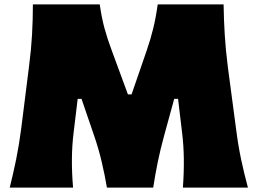

<svg xmlns="http://www.w3.org/2000/svg" viewBox="-20 -855 1174 875"><path d="M24.4 0Q40 -62.5 53.5 -128.2Q66.9 -193.8 76.7 -269.5L112.3 -552.7Q122.1 -627.9 126 -696.5Q129.9 -765.1 129.9 -835H434.6Q442.9 -774.9 456.5 -725.1Q470.2 -675.3 489.3 -625L563 -424.8H579.6L648.4 -624.5Q666 -675.3 678.2 -724.9Q690.4 -774.4 698.7 -835H999Q1000 -765.6 1004.2 -697.3Q1008.3 -628.9 1018.1 -551.8L1055.7 -268.6Q1065.4 -191.9 1078.9 -128.4Q1092.3 -64.9 1109.9 0H813.5Q823.7 -138.7 810.1 -248L791.5 -404.3H773.9L728 -236.8Q710.9 -174.8 698.7 -115Q686.5 -55.2 678.2 0H467.3Q458 -55.2 443.8 -116Q429.7 -176.8 408.7 -237.3L351.6 -404.3H334L315.4 -250Q301.3 -137.2 313 0Z"/></svg>

Font: Pinar-FD Black
Style: Regular
Weight: 900
Designer: Amin Abedi
Version: Version 3.000